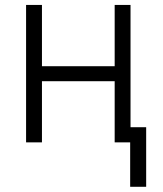

<svg xmlns="http://www.w3.org/2000/svg" viewBox="-20 -565 648 762"><path d="M146.5 -545.4V-302.2H435.1V-545.4H498V-60.1H560.1V176.3H496.6V0H435.1V-242.7H146.5V0H83.5V-545.4Z"/></svg>

Font: Interop Light
Style: Regular
Weight: 300
Designer: Rasmus Andersson, Google, Jang Haemin
Foundry: jhaemin
Version: Version 1.007